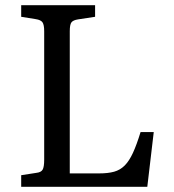

<svg xmlns="http://www.w3.org/2000/svg" viewBox="-20 -723 673 743"><path d="M62 0V-45L120 -54Q139 -56 145 -66.5Q151 -77 151 -105V-602Q151 -627 144.5 -636.5Q138 -646 118 -649L62 -658V-703H348V-658L282 -648Q263 -645 256.5 -636.5Q250 -628 250 -602V-52H364Q398 -52 421.5 -58.5Q445 -65 462.5 -82.5Q480 -100 494.5 -131.5Q509 -163 524 -212H575L550 0Z"/></svg>

Font: Literata 18pt
Style: Regular
Weight: 400
Designer: Latin by Veronika Burian and Jose Scaglione. Greek by Irene Vlachou. Cyrillic by Vera Evstafieva.
Foundry: TypeTogether
Version: Version 3.103;gftools[0.9.29]